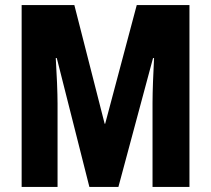

<svg xmlns="http://www.w3.org/2000/svg" viewBox="-20 -785 828 754"><path d="M331 -51H445L581 -557H585C582 -496 579 -429 579 -381V-51H724V-765H517L393 -299H391L272 -765H65V-51H206V-378C206 -421 203 -492 199 -557H203Z"/></svg>

Font: Noto Sans Tamil UI ExtraCondensed ExtraBold
Style: Regular
Weight: 800
Width: 2
Designer: Jelle Bosma - Monotype Design Team
Foundry: Monotype Imaging Inc.
Version: Version 2.004